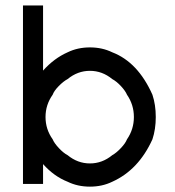

<svg xmlns="http://www.w3.org/2000/svg" viewBox="-20 -687 652 717"><path d="M65.8 0V-666.7H140.8V-423.3Q181.7 -469.2 232.5 -491.7Q270 -510 315.8 -510Q361.7 -510 399.2 -491.7Q495 -455 549.2 -333.3Q561.7 -295.8 561.7 -250Q561.7 -204.2 549.2 -166.7Q497.5 -52.5 399.2 -8.3Q361.7 10 315.8 10Q270 10 232.5 -8.3Q181.7 -28.3 140.8 -74.2V0ZM399.2 -107.5Q414.2 -115.8 431.2 -133.8Q448.3 -151.7 454.2 -166.7Q480 -204.2 480 -250Q480 -295.8 454.2 -333.3Q448.3 -347.5 431.7 -365.4Q415 -383.3 399.2 -391.7Q361.7 -422.5 315.8 -422.5Q270 -422.5 232.5 -391.7Q216.7 -383.3 199.2 -365.4Q181.7 -347.5 176.7 -333.3Q150 -295.8 150 -250Q150 -204.2 176.7 -166.7Q182.5 -152.5 199.6 -134.2Q216.7 -115.8 232.5 -107.5Q270 -76.7 315.8 -76.7Q361.7 -76.7 399.2 -107.5Z"/></svg>

Font: 0xA000
Style: Regular
Weight: 400
Version: Version 0.1